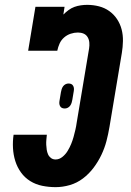

<svg xmlns="http://www.w3.org/2000/svg" viewBox="-20 -763 540 791"><path d="M209 8Q181 8 154 2.5Q127 -3 104.5 -17Q82 -31 66.5 -52.5Q51 -74 43 -99.5Q35 -125 33.5 -153Q32 -181 36 -208H173Q172 -198 171 -187.5Q170 -177 170.5 -166.5Q171 -156 172.5 -146Q174 -136 178 -127Q182 -118 190 -112Q198 -106 209 -106Q224 -106 237 -116.5Q250 -127 258.5 -141Q267 -155 273 -169.5Q279 -184 283 -198.5Q287 -213 290.5 -228Q294 -243 296 -258L347 -563Q349 -575 348 -587.5Q347 -600 341 -610Q335 -620 324.5 -624.5Q314 -629 301 -629Q286 -629 271 -624Q256 -619 244 -608.5Q232 -598 225.5 -583.5Q219 -569 216 -554H96L126 -735H246L241 -703Q251 -713 262.5 -721.5Q274 -730 286.5 -734.5Q299 -739 312.5 -741Q326 -743 339 -743Q364 -743 387.5 -737Q411 -731 430 -717.5Q449 -704 462 -684.5Q475 -665 481 -642Q487 -619 486.5 -594Q486 -569 482 -545L431 -240Q426 -210 418.5 -181.5Q411 -153 398 -125.5Q385 -98 366 -72.5Q347 -47 322 -28Q297 -9 267.5 -0.5Q238 8 209 8ZM247 -316Q241 -316 236 -318Q231 -320 228 -325Q225 -330 224.5 -335.5Q224 -341 225 -347L231 -383Q232 -389 234 -395.5Q236 -402 240 -407.5Q244 -413 250 -416Q256 -419 262 -419Q268 -419 273 -417Q278 -415 281 -410Q284 -405 284.5 -399.5Q285 -394 284 -388L278 -352Q277 -346 275 -339.5Q273 -333 269 -327.5Q265 -322 259 -319Q253 -316 247 -316Z"/></svg>

Font: Iosevka Slab Heavy Oblique
Style: Regular
Weight: 900
Italic angle: -9°
Monospace: yes
Designer: Belleve Invis
Foundry: Belleve Invis
Version: Version 11.1.1; ttfautohint (v1.8.3)